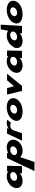

<svg xmlns="http://www.w3.org/2000/svg" viewBox="2167 -2800 981 5355"><g transform="rotate(-90 2657.5 -122.5)"><path d="M109.6 -239C49.5 -108 115.4 17 293.4 17C376.4 17 453.6 -17 504.3 -61H506.3L497 0H702L711.7 -416H557.7L553.1 -386C520.9 -411 474 -425 415 -425C286 -425 160.3 -348 109.6 -239ZM296.6 -239C314.8 -293 375.2 -328 437.2 -328C499.2 -328 542.8 -293 534.6 -239C526.7 -181 465.8 -136 391.8 -136C314.8 -136 277.7 -181 296.6 -239Z M1438.7 -240C1442.4 -349 1354 -425 1225 -425C1165 -425 1108.1 -406 1065.1 -380H1064.1L1075.7 -416H924.7L564.7 348H817.7L954 -52C988.4 -9 1047.4 17 1129.4 17C1307.4 17 1434.7 -109 1438.7 -240ZM1251.7 -240C1241.7 -181 1177.8 -136 1105.8 -136C1034.8 -136 993.7 -181 1013.7 -240C1031.8 -293 1091.2 -328 1155.2 -328C1222.2 -328 1260.8 -293 1251.7 -240Z M1412 0H1619L1704.3 -250C1707.8 -260 1741.9 -326 1827.9 -326C1882.9 -326 1910 -307 1910 -307L1994.1 -406C1994.1 -406 1957 -425 1901 -425C1814 -425 1746.6 -370 1746.6 -370H1745.6L1760.7 -416H1607.7Z M1985.6 -239C1916.5 -101 2004.4 17 2223.4 17C2433.4 17 2591.5 -101 2597.6 -239C2603.3 -355 2490 -425 2344 -425C2195 -425 2043.3 -355 1985.6 -239ZM2172.6 -239C2191.8 -293 2254.2 -328 2316.2 -328C2378.2 -328 2420.8 -293 2410.6 -239C2399.7 -181 2337.8 -136 2263.8 -136C2186.8 -136 2151.7 -181 2172.6 -239Z M2878.7 -416H2697.7L2799 0H2940L3277.7 -416H3095.7L2931.8 -221Z M3324.6 -239C3264.5 -108 3330.4 17 3508.4 17C3591.4 17 3668.6 -17 3719.3 -61H3721.3L3712 0H3917L3926.7 -416H3772.7L3768.1 -386C3735.9 -411 3689 -425 3630 -425C3501 -425 3375.3 -348 3324.6 -239ZM3511.6 -239C3529.8 -293 3590.2 -328 3652.2 -328C3714.2 -328 3757.8 -293 3749.6 -239C3741.7 -181 3680.8 -136 3606.8 -136C3529.8 -136 3492.7 -181 3511.6 -239Z M4019.6 -239C3954.5 -108 4016.4 17 4193.4 17C4276.4 17 4355.6 -17 4407.3 -61C4407.3 -61 4409.3 -61 4409.3 -61C4409.3 -61 4398 0 4407.3 0H4612.3L4647.1 -593H4516.1L4477.4 -386C4446.2 -411 4399.4 -425 4340.4 -425C4211.4 -425 4082.6 -348 4028.9 -239ZM4215.9 -239C4235.2 -293 4297.5 -328 4359.5 -328C4421.5 -328 4464.2 -293 4453.9 -239C4443 -181 4381.1 -136 4307.1 -136C4230.1 -136 4195 -181 4215.9 -239Z M4702.6 -239C4633.5 -101 4721.4 17 4940.4 17C5150.4 17 5308.5 -101 5314.6 -239C5320.3 -355 5207 -425 5061 -425C4912 -425 4760.3 -355 4702.6 -239ZM4889.6 -239C4908.8 -293 4971.2 -328 5033.2 -328C5095.2 -328 5137.8 -293 5127.6 -239C5116.7 -181 5054.8 -136 4980.8 -136C4903.8 -136 4868.7 -181 4889.6 -239Z"/></g></svg>

Font: Hussar Milosc
Style: Obl
Weight: 700
Foundry: Cannot Into Space Fonts
Version: Version 1.02